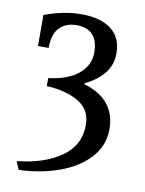

<svg xmlns="http://www.w3.org/2000/svg" viewBox="-76 -693 575 760"><g transform="rotate(10 211.0 -313.0)"><path d="M353 -510Q353 -460 323 -425.5Q293 -391 249 -371V-367Q313 -349 345.5 -308.5Q378 -268 378 -209Q378 -143 333.5 -94Q289 -45 214.5 -18Q140 9 52 12L38 -21Q147 -32 215 -79.5Q283 -127 283 -209Q283 -270 233 -300Q183 -330 104 -334V-366Q183 -376 224.5 -411Q266 -446 266 -497Q266 -545 243.5 -568.5Q221 -592 179 -592Q136 -592 110.5 -566Q85 -540 85 -484H42V-609Q121 -638 189 -638Q268 -638 310.5 -605Q353 -572 353 -510Z"/></g></svg>

Font: Gupter Medium
Style: Regular
Weight: 500
Designer: Octavio Pardo
Version: Version 1.000